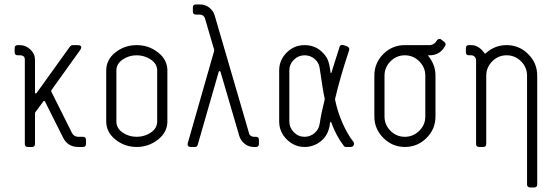

<svg xmlns="http://www.w3.org/2000/svg" viewBox="-20 -656 2463 857"><path d="M68.8 -454.6Q94.7 -454.6 115.5 -435.1Q136.2 -415.5 136.2 -390.1V-243.2Q136.2 -239.7 138.7 -238.8Q141.1 -237.8 143.6 -241.2L293 -449.2Q298.3 -454.6 304.2 -454.6H325.7Q342.8 -454.6 342.8 -445.3Q342.8 -439.5 337.4 -432.1L210.4 -254.9Q207 -251.5 209.5 -246.1L301.3 -62.5Q310.1 -45.4 329.6 -45.4H350.1Q363.8 -45.4 363.8 -31.7V-13.7Q363.8 0 350.1 0H329.6Q282.2 0 261.2 -42.5L180.7 -203.1Q176.8 -208 173.3 -203.1L137.2 -154.3Q136.2 -151.4 136.2 -148.9V-13.7Q136.2 0 122.6 0H104.5Q90.8 0 90.8 -13.7V-390.1Q90.8 -409.2 68.8 -409.2H59.1Q45.4 -409.2 45.4 -422.9V-440.9Q45.4 -454.6 59.1 -454.6Z M590.3 -454.6Q644 -454.6 685.5 -421.9Q727.1 -389.2 727.1 -341.3V-114.3Q727.1 -65.9 685.3 -33Q643.6 0 590.3 0Q536.6 0 495.4 -33Q454.1 -65.9 454.1 -114.3V-341.3Q454.1 -389.6 495.1 -422.1Q536.1 -454.6 590.3 -454.6ZM590.3 -45.4Q625.5 -45.4 653.6 -64.5Q681.6 -83.5 681.6 -114.3V-341.3Q681.6 -371.1 653.3 -390.1Q625 -409.2 590.3 -409.2Q555.2 -409.2 527.3 -390.1Q499.5 -371.1 499.5 -341.3V-114.3Q499.5 -83.5 527.1 -64.5Q554.7 -45.4 590.3 -45.4Z M936 -429.2V-433.6L894.5 -575.2Q892.6 -581.5 886.5 -586.2Q880.4 -590.8 872.6 -590.8H854.5Q840.8 -590.8 840.8 -605.5V-622.6Q840.8 -636.2 854.5 -636.2H872.6Q896 -636.2 913.8 -622.3Q931.6 -608.4 938 -587.9L1091.3 -62.5Q1092.3 -55.2 1098.6 -50.3Q1105 -45.4 1113.3 -45.4H1122.1Q1135.7 -45.4 1135.7 -31.7V-13.7Q1135.7 0 1122.1 0H1113.3Q1089.4 0 1071.8 -14.4Q1054.2 -28.8 1047.9 -49.8L964.4 -335Q962.9 -338.9 960 -338.9Q957 -338.9 956.1 -335L862.8 -10.7Q860.4 0 850.1 0H832Q817.4 0 817.4 -11.7Q817.4 -13.2 818.4 -18.1Z M1339.8 0Q1293.9 0 1260 -33.7Q1226.1 -67.4 1226.1 -114.3V-341.3Q1226.1 -387.7 1259.3 -421.1Q1292.5 -454.6 1339.4 -454.6Q1383.3 -454.6 1414.1 -427.2Q1435.1 -408.2 1442.9 -389.2Q1450.7 -370.1 1455.1 -335Q1456.5 -324.7 1460 -333.5Q1460.4 -335.4 1461.4 -338.4Q1461.9 -340.3 1475.6 -383.5Q1489.3 -426.8 1495.6 -446.3Q1498 -455.6 1507.3 -455.6Q1511.2 -455.6 1513.7 -454.6L1529.3 -449.2Q1542.5 -442.4 1538.1 -431.2Q1498.5 -312.5 1475.6 -214.4V-211.4Q1486.3 -158.2 1508.5 -107.4Q1530.8 -56.6 1557.1 -23.4Q1560.1 -20 1560.1 -14.2Q1560.1 -8.3 1556.2 -4.2Q1552.2 0 1546.4 0H1524.4Q1516.6 0 1513.7 -6.3Q1481 -48.3 1458.5 -109.9Q1455.6 -117.7 1452.6 -104.5Q1451.2 -97.2 1451.2 -94.2Q1443.4 -51.3 1413.1 -26.4Q1380.4 0 1339.8 0ZM1271.5 -114.3Q1271.5 -86.4 1291.5 -65.9Q1311.5 -45.4 1339.4 -45.4Q1364.7 -45.4 1384 -62Q1403.3 -78.6 1406.7 -102.5Q1414.1 -152.3 1429.2 -211.4V-215.8Q1421.9 -247.1 1406.7 -353Q1403.3 -377 1384.3 -393.1Q1365.2 -409.2 1339.4 -409.2Q1312 -409.2 1291.7 -389.2Q1271.5 -369.1 1271.5 -341.3Z M1650.9 -318.4Q1650.9 -374.5 1690.7 -414.6Q1730.5 -454.6 1787.1 -454.6H1897.5Q1905.8 -454.6 1912.6 -458.3Q1919.4 -461.9 1922.4 -465.1Q1925.3 -468.3 1930.2 -475.6Q1935.5 -482.4 1941.4 -482.4Q1946.3 -482.4 1950.2 -479L1963.9 -468.3Q1969.2 -463.4 1969.2 -458.5Q1969.2 -453.6 1960.4 -440.9Q1938 -409.2 1897.5 -409.2H1894Q1888.7 -409.2 1892.1 -405.8Q1923.8 -366.7 1923.8 -318.4V-136.2Q1923.8 -79.6 1883.5 -39.8Q1843.3 0 1787.1 0Q1731.4 0 1691.2 -40.3Q1650.9 -80.6 1650.9 -136.2ZM1696.3 -318.4V-136.2Q1696.3 -98.6 1723.1 -72Q1750 -45.4 1787.1 -45.4Q1824.2 -45.4 1851.3 -72Q1878.4 -98.6 1878.4 -136.2V-318.4Q1878.4 -355.5 1851.3 -382.3Q1824.2 -409.2 1787.1 -409.2Q1750 -409.2 1723.1 -382.3Q1696.3 -355.5 1696.3 -318.4Z M2150.4 -318.4V-13.7Q2150.4 0 2136.7 0H2118.7Q2105 0 2105 -13.7V-386.7Q2105 -396.5 2098.6 -402.8Q2092.3 -409.2 2083 -409.2H2073.2Q2059.6 -409.2 2059.6 -422.9V-440.9Q2059.6 -454.6 2073.2 -454.6H2083Q2116.7 -454.6 2142.1 -419.4Q2144 -415 2148.4 -418.5Q2188.5 -454.6 2241.2 -454.6Q2297.4 -454.6 2337.6 -414.6Q2377.9 -374.5 2377.9 -318.4V167Q2377.9 180.7 2364.3 180.7H2347.2Q2332.5 180.7 2332.5 167V-318.4Q2332.5 -356 2305.4 -382.6Q2278.3 -409.2 2241.2 -409.2Q2204.1 -409.2 2177.2 -382.3Q2150.4 -355.5 2150.4 -318.4Z"/></svg>

Font: GOSTRUS
Style: type A
Weight: 200
Designer: Юрий и Татьяна Кривогуз
Version: Version 01.0